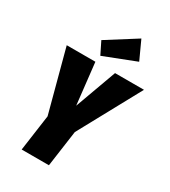

<svg xmlns="http://www.w3.org/2000/svg" viewBox="-228 -1073 1048 1184"><g transform="rotate(30 296.0 -481.0)"><path d="M592 -696 353 -257 317 0H123L159 -257L42 -696H246L279 -402L386 -696ZM420 -962 480 -831 254 -743 211 -830Z"/></g></svg>

Font: Fira Sans Extra Condensed Black
Style: Italic
Weight: 900
Width: 3
Italic angle: -8°
Designer: Carrois Corporate & Edenspiekermann AG
Foundry: Carrois Corporate GbR & Edenspiekermann AG
Version: Version 4.203